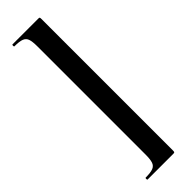

<svg xmlns="http://www.w3.org/2000/svg" viewBox="-286 -727 846 846"><g transform="rotate(-45 137.0 -304.0)"><path d="M207 106V-715Q207 -722 205.5 -723.5Q204 -725 198 -725Q175 -725 143 -725Q111 -725 82 -725Q53 -725 38 -725Q35 -725 35 -719Q35 -713 38 -713Q69 -713 84 -707Q99 -701 104 -686Q109 -671 109 -642V34Q109 62 104 77.5Q99 93 84 99Q69 105 38 105Q35 105 35 111Q35 117 38 117Q53 117 82 117Q111 117 143 117Q175 117 198 117Q204 117 205.5 115Q207 113 207 106Z"/></g></svg>

Font: Cormorant Infant Light
Style: Bold
Weight: 700
Version: Version 4.001